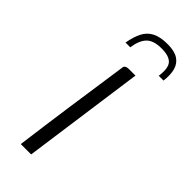

<svg xmlns="http://www.w3.org/2000/svg" viewBox="-209 -651 682 682"><g transform="rotate(45 132.5 -310.0)"><path d="M64 0Q78 -108 93.5 -216.5Q109 -325 125 -434Q126 -443 127 -448.5Q128 -454 133 -457Q138 -460 147 -460H180L116 0ZM182 -620Q216 -620 235 -608Q254 -596 260.5 -573.5Q267 -551 263 -518H239Q245 -562 230 -578Q215 -594 178 -594Q137 -594 119 -575Q101 -556 96 -518H72Q78 -552 89.5 -574.5Q101 -597 123 -608.5Q145 -620 182 -620Z"/></g></svg>

Font: Genos Thin Light
Style: Italic
Weight: 300
Italic angle: -8°
Version: Version 1.010